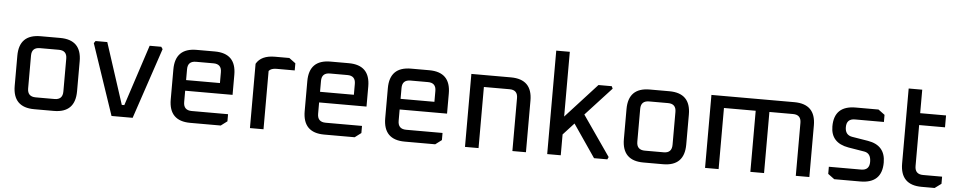

<svg xmlns="http://www.w3.org/2000/svg" viewBox="-41 -1054 6827 1368"><g transform="rotate(5 3372.5 -370.0)"><path d="M70 -154V-369Q70 -522 223 -522H363Q516 -522 516 -369V-154Q516 0 363 0H223Q70 0 70 -154ZM167 -144Q167 -85 226 -85H361Q419 -85 419 -144V-379Q419 -437 361 -437H226Q167 -437 167 -379Z M605 -506 616 -522H700L842 -85H860L1003 -522H1086L1097 -506L927 0H776Z M1186 -154V-369Q1186 -522 1339 -522H1469Q1622 -522 1622 -369V-225H1283V-144Q1283 -85 1342 -85H1602V-34L1557 0H1339Q1186 0 1186 -154ZM1283 -301H1525V-379Q1525 -437 1467 -437H1342Q1283 -437 1283 -379Z M1766 0V-460Q1801 -522 1899 -522H2002L2048 -488V-437H1918Q1879 -437 1863 -417V0Z M2144 -154V-369Q2144 -522 2297 -522H2427Q2580 -522 2580 -369V-225H2241V-144Q2241 -85 2300 -85H2560V-34L2515 0H2297Q2144 0 2144 -154ZM2241 -301H2483V-379Q2483 -437 2425 -437H2300Q2241 -437 2241 -379Z M2720 -154V-369Q2720 -522 2873 -522H3003Q3156 -522 3156 -369V-225H2817V-144Q2817 -85 2876 -85H3136V-34L3091 0H2873Q2720 0 2720 -154ZM2817 -301H3059V-379Q3059 -437 3001 -437H2876Q2817 -437 2817 -379Z M3304 0V-522H3587Q3740 -522 3740 -369V0H3643V-379Q3643 -437 3585 -437H3401V0Z M3892 0V-740H3989V-277L4213 -522H4308L4316 -505L4131 -304L4330 -17L4322 0H4227L4067 -234L3989 -149V0Z M4427 -154V-369Q4427 -522 4580 -522H4720Q4873 -522 4873 -369V-154Q4873 0 4720 0H4580Q4427 0 4427 -154ZM4524 -144Q4524 -85 4583 -85H4718Q4776 -85 4776 -144V-379Q4776 -437 4718 -437H4583Q4524 -437 4524 -379Z M5021 0V-522H5614Q5767 -522 5767 -369V0H5670V-379Q5670 -437 5612 -437H5443V0H5345V-437H5118V0Z M5899 -34V-85H6130Q6189 -85 6189 -145Q6189 -207 6141 -215L6026 -234Q5899 -256 5899 -374Q5899 -522 6053 -522H6216L6262 -488V-437H6055Q5995 -437 5995 -377Q5995 -321 6045 -312L6161 -293Q6286 -272 6286 -149Q6286 0 6131 0H5945Z M6417 -154V-690H6514V-522H6699V-437H6514V-144Q6514 -85 6573 -85H6709V-34L6663 0H6570Q6417 0 6417 -154Z"/></g></svg>

Font: Oxanium ExtraLight Medium
Style: Regular
Weight: 500
Version: Version 2.000